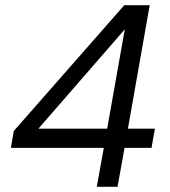

<svg xmlns="http://www.w3.org/2000/svg" viewBox="-20 -720 655 740"><path d="M353 0 380 -150H22L33 -215L459 -700H557L473 -224H577L564 -150H460L433 0ZM128 -224H393L461 -607Z"/></svg>

Font: DM Sans 9pt
Style: Italic
Weight: 400
Italic angle: -10°
Designer: Colophon Foundry, Jonny Pinhorn
Foundry: Colophon Foundry
Version: Version 4.004